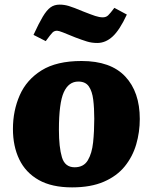

<svg xmlns="http://www.w3.org/2000/svg" viewBox="-20 -795 661 831"><path d="M292 16Q204 16 147.5 -16Q91 -48 63.5 -105Q36 -162 36 -237Q36 -316 65.5 -383Q95 -450 160 -490.5Q225 -531 333 -531Q459 -531 522 -464Q585 -397 585 -280Q585 -223 569.5 -170Q554 -117 520 -75Q486 -33 429.5 -8.5Q373 16 292 16ZM303 -71Q342 -71 360 -101Q378 -131 383 -179Q388 -227 388 -281Q388 -327 383.5 -363.5Q379 -400 364.5 -421Q350 -442 319 -442Q277 -442 256 -395.5Q235 -349 235 -233Q235 -158 248 -114.5Q261 -71 303 -71ZM401 -609Q377 -609 356 -615.5Q335 -622 306 -633Q272 -647 253 -654.5Q234 -662 227 -662Q215 -662 207 -654Q199 -646 178 -617L125 -644Q148 -694 165 -722.5Q182 -751 198.5 -763Q215 -775 238 -775Q258 -775 278 -769Q298 -763 341 -745Q374 -732 392 -726Q410 -720 425 -720Q439 -720 448 -728.5Q457 -737 475 -761L529 -732Q498 -665 467.5 -637Q437 -609 401 -609Z"/></svg>

Font: Literata 12pt ExtraBold
Style: Italic
Weight: 800
Italic angle: -2°
Designer: Latin by Veronika Burian and Jose Scaglione. Greek by Irene Vlachou. Cyrillic by Vera Evstafieva
Foundry: TypeTogether
Version: Version 3.002